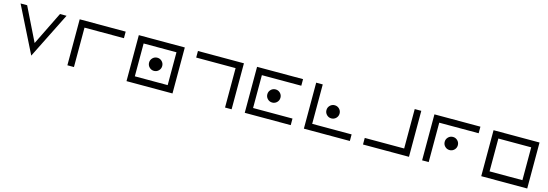

<svg xmlns="http://www.w3.org/2000/svg" viewBox="22 -1720 7866 2757"><g transform="rotate(15 3955.0 -342.0)"><path d="M97.7 -683.6H195.3L439.5 -187L683.6 -683.6H781.2L439.5 0Z M1660.2 -683.6V-585.9H1074.2V0H976.6V-683.6Z M1953.1 -585.9V-97.7H2441.4V-585.9ZM1855.5 -683.6H2539.1V0H1855.5ZM2197.3 -244.1Q2156.7 -244.1 2128.2 -272.7Q2099.6 -301.3 2099.6 -341.8Q2099.6 -382.3 2128.2 -410.9Q2156.7 -439.5 2197.3 -439.5Q2237.8 -439.5 2266.4 -410.9Q2294.9 -382.3 2294.9 -341.8Q2294.9 -301.3 2266.4 -272.7Q2237.8 -244.1 2197.3 -244.1Z M3418 0H3320.3V-585.9H2734.4V-683.6H3418Z M4296.9 -683.6V-585.9H3710.9V-97.7H4296.9V0H3613.3V-683.6ZM3955.1 -244.1Q3914.6 -244.1 3886 -272.7Q3857.4 -301.3 3857.4 -341.8Q3857.4 -382.3 3886 -410.9Q3914.6 -439.5 3955.1 -439.5Q3995.6 -439.5 4024.2 -410.9Q4052.7 -382.3 4052.7 -341.8Q4052.7 -301.3 4024.2 -272.7Q3995.6 -244.1 3955.1 -244.1Z M4492.2 -683.6H4589.8V-97.7H5175.8V0H4492.2ZM4834 -244.1Q4793.5 -244.1 4764.9 -272.7Q4736.3 -301.3 4736.3 -341.8Q4736.3 -382.3 4764.9 -410.9Q4793.5 -439.5 4834 -439.5Q4874.5 -439.5 4903.1 -410.9Q4931.6 -382.3 4931.6 -341.8Q4931.6 -301.3 4903.1 -272.7Q4874.5 -244.1 4834 -244.1Z M5371.1 0V-97.7H5957V-683.6H6054.7V0Z M6933.6 -683.6V-585.9H6347.7V0H6250V-683.6ZM6591.8 -244.1Q6551.3 -244.1 6522.7 -272.7Q6494.1 -301.3 6494.1 -341.8Q6494.1 -382.3 6522.7 -410.9Q6551.3 -439.5 6591.8 -439.5Q6632.3 -439.5 6660.9 -410.9Q6689.5 -382.3 6689.5 -341.8Q6689.5 -301.3 6660.9 -272.7Q6632.3 -244.1 6591.8 -244.1Z M7226.6 -585.9V-97.7H7714.8V-585.9ZM7128.9 -683.6H7812.5V0H7128.9Z"/></g></svg>

Font: BabelStone Pigpen
Style: Regular
Weight: 400
Designer: Andrew West
Foundry: BabelStone
Version: Version 1.02 November 6, 2013